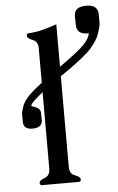

<svg xmlns="http://www.w3.org/2000/svg" viewBox="-55 -824 530 863"><g transform="rotate(-5 210.0 -393.0)"><path d="M226.1 -714.4V-522.9Q314.9 -585.9 339.8 -612.5Q364.7 -639.2 368.2 -661.6H363.3Q314 -661.6 313.5 -702.6L312.5 -742.7V-744.1Q312.5 -785.2 365.2 -786.1H368.7Q418 -786.1 419.9 -745.1L420.4 -705.1Q420.4 -694.8 416.3 -680.7Q412.1 -666.5 409.2 -657.2Q399.9 -628.4 369.9 -593.3Q339.8 -558.1 234.4 -485.8Q231.9 -484.4 230 -483.2Q228 -481.9 226.1 -480.5V-71.3Q226.1 -39.6 250.5 -31Q274.9 -22.5 274.9 -10.3Q274.9 0 265.1 0H99.6Q89.4 0 89.4 -10.3Q89.4 -22.5 113.8 -31Q138.2 -39.6 138.2 -71.3V-416Q82.5 -371.6 82.5 -360.4Q82.5 -357.4 86.4 -356.4Q99.1 -353.5 110.8 -345.9Q122.6 -338.4 123 -324.2L123.5 -292V-291Q123.5 -258.3 81.5 -256.8H79.1Q38.6 -256.8 38.1 -290L37.6 -321.8V-324.2Q37.6 -331.5 40.5 -341.3Q43.5 -352.5 46.4 -360.4Q52.2 -377.9 69.3 -398.2Q86.4 -418.5 138.2 -458.5V-613.8Q138.2 -645 113.8 -653.8Q89.4 -662.6 89.4 -675.3Q89.4 -685.5 99.6 -685.5Q131.8 -687 163.3 -695.3Q194.8 -703.6 226.1 -714.4Z"/></g></svg>

Font: Caudex
Style: Regular
Weight: 400
Version: Version 1.01